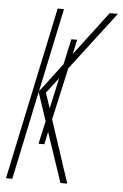

<svg xmlns="http://www.w3.org/2000/svg" viewBox="-52 -752 507 790"><g transform="rotate(5 201.5 -357.0)"><path d="M136 -365 157 -302 185 -429ZM106 -365 29 0H3L154 -714H180L107 -368L198 -488L221 -593H245L232 -533L369 -714H403L219 -473L171 -258L256 0H228L159 -205L148 -153H124L145 -248Z"/></g></svg>

Font: Noto Sans Display Condensed Thin
Style: Italic
Weight: 250
Width: 3
Italic angle: -12°
Designer: Monotype Design Team
Foundry: Monotype Imaging Inc.
Version: Version 1.900